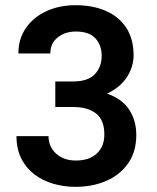

<svg xmlns="http://www.w3.org/2000/svg" viewBox="-20 -705 602 734"><path d="M389.2 -347.2Q447.3 -326.7 474.1 -285.4Q501 -244.1 501 -189Q501 -126 470.5 -81.5Q439.9 -37.1 387.2 -13.9Q334.5 9.3 268.1 9.3Q224.6 9.3 184.1 -2.4Q143.6 -14.2 111.8 -38.1Q80.1 -62 61.5 -98.6Q43 -135.3 43 -184.6H165.5Q165.5 -144 194.6 -117.7Q223.6 -91.3 270.5 -91.3Q321.3 -91.3 350.1 -118.2Q378.9 -145 378.9 -190.4Q378.9 -246.6 347.2 -271.2Q315.4 -295.9 260.3 -295.9H191.4V-393.6H260.3Q315.4 -393.6 342 -420.9Q368.7 -448.2 368.7 -491.7Q368.7 -532.7 344.5 -558.6Q320.3 -584.5 270.5 -584.5Q229 -584.5 200.7 -562Q172.4 -539.6 172.4 -500.5H50.3Q50.3 -556.2 78.9 -597.7Q107.4 -639.2 157 -662.1Q206.5 -685.1 268.6 -685.1Q335 -685.1 384.8 -663.3Q434.6 -641.6 462.6 -598.9Q490.7 -556.2 490.7 -493.2Q490.7 -449.7 465.1 -410.2Q439.5 -370.6 389.2 -347.2Z"/></svg>

Font: Robert Sans
Style: Bold
Weight: 700
Designer: Christian Robertson (extended by Adam Twardoch)
Foundry: Google
Version: Version 12.135;April 2, 2019;FontCreator 11.5.0.2425 64-bit;